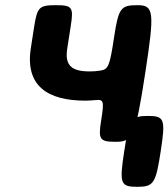

<svg xmlns="http://www.w3.org/2000/svg" viewBox="-20 -548 651 742"><path d="M327 -272C259 -272 229 -293 240 -361L253 -445C265 -520 260 -528 196 -528C131 -528 124 -520 112 -445L99 -361C77 -216 164 -159 310 -159C323 -159 335 -160 347 -161C381 -165 383 -158 371 -83C359 -8 365 0 429 0C493 0 504 -24 541 -264C578 -504 575 -528 511 -528C447 -528 438 -517 421 -405C404 -292 399 -279 366 -275C354 -273 341 -272 327 -272ZM601 37C620 -87 616 -100 552 -100C487 -100 479 -87 460 37C441 161 445 174 510 174C574 174 582 161 601 37Z"/></svg>

Font: Asimov Print
Style: AIt
Weight: 500
Designer: Google
Version: Version 2.000980: 2014